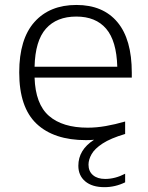

<svg xmlns="http://www.w3.org/2000/svg" viewBox="-20 -570 614 794"><path d="M412 204Q361 204 332.5 180Q304 156 304 115.5Q304 49.5 369 8Q353 9.5 335.5 9.5Q203 9.5 131.2 -58.2Q59.5 -126 59.5 -270.5Q59.5 -408.5 122.5 -479Q185.5 -549.5 296 -549.5Q406 -549.5 465.5 -478.5Q525 -407.5 525 -269.5V-249H123Q126.5 -139.5 182.5 -90.8Q238.5 -42 342.5 -42Q379 -42 417.5 -48.8Q456 -55.5 497.5 -67.5V-16Q437 2 404.2 23.5Q371.5 45 358.8 67.5Q346 90 346 111Q346 138.5 364.5 154.2Q383 170 415 170Q456 170 497.5 148.5V184Q456.5 204 412 204ZM295.5 -501.5Q214.5 -501.5 170 -451.5Q125.5 -401.5 123 -294H465Q462 -401 419 -451.2Q376 -501.5 295.5 -501.5Z"/></svg>

Font: Encode Sans Expanded Expanded Light
Style: Regular
Weight: 300
Width: 7
Designer: Multiple Designers
Foundry: Impallari Type
Version: Version 3.000; ttfautohint (v1.8.3) -l 8 -r 50 -G 200 -x 14 